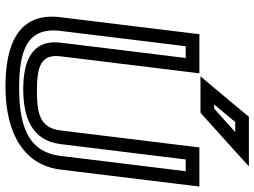

<svg xmlns="http://www.w3.org/2000/svg" viewBox="-134 -761 930 702"><g transform="rotate(90 331.0 -410.0)"><path d="M312 -80C222 -80 177 -95 186 -167L245 -649L248 -674H223H130H105L102 -649L43 -166C23 -6 153 35 296 35C473 35 584 -36 600 -166L659 -649L662 -674H637H544H519L516 -649L457 -167C448 -94 402 -80 312 -80ZM306 -30C404 -30 494 -58 507 -167L563 -624H606L550 -166C537 -62 464 -15 302 -15C166 -15 78 -43 93 -166L149 -624H192L136 -167C123 -58 209 -30 306 -30ZM528 -855H419H407L398 -844L292 -717L259 -678H308H382H392L400 -685L541 -812L588 -855H528ZM463 -805 377 -728H362L426 -805H463Z"/></g></svg>

Font: Gamestation Display Outline
Style: Italic
Weight: 400
Designer: Jonas Hecksher
Foundry: Jonas Hecksher, Playtypeª, e-types AS
Version: Version 1.003